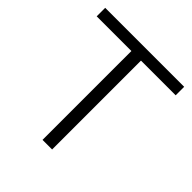

<svg xmlns="http://www.w3.org/2000/svg" viewBox="-190 -850 990 990"><g transform="rotate(45 305.0 -355.0)"><path d="M593 -648V-710H17V-648H270V0H340V-648Z"/></g></svg>

Font: FIGSv2-sans-serif
Style: Regular
Weight: 400
Designer: Matt McInerney, Pablo Impallari, Rodrigo Fuenzalida,Mirko Velimirovic
Foundry: Matt McInerney, Pablo Impallari, Rodrigo Fuenzalida
Version: Version 4.021;hotconv 1.0.109;makeotfexe 2.5.65596